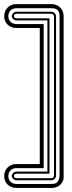

<svg xmlns="http://www.w3.org/2000/svg" viewBox="-28 -791 350 933"><path d="M165.3 6.1V-655H51.3Q38.8 -655 28.1 -659.2Q17.3 -663.3 9.4 -670.8Q1.5 -678.2 -3.1 -688.7Q-7.6 -699.2 -7.6 -711.9Q-7.6 -724.6 -3.2 -735.5Q1.2 -746.3 9.2 -754.3Q17.1 -762.2 27.8 -766.6Q38.6 -771 51.3 -771H226.3Q238 -770.3 247.9 -765.7Q257.8 -761.2 265.1 -753.8Q272.5 -746.3 276.6 -736.2Q280.8 -726.1 281.2 -714.1V63Q282.5 76.2 278.2 87Q273.9 97.9 266.1 105.7Q258.3 113.5 247.7 117.8Q237.1 122.1 225.3 122.1H51.3Q38.8 122.1 28.1 117.9Q17.3 113.8 9.4 106.3Q1.5 98.9 -3.1 88.4Q-7.6 77.9 -7.6 64.9Q-7.6 52.2 -3.2 41.5Q1.2 30.8 9.2 22.8Q17.1 14.9 27.8 10.5Q38.6 6.1 51.3 6.1ZM51.3 -751Q42.7 -751 35.5 -748.2Q28.3 -745.4 23.2 -740.2Q18.1 -735.1 15.3 -727.9Q12.5 -720.7 12.5 -711.9Q12.5 -703.6 15.4 -696.7Q18.3 -689.7 23.6 -684.7Q28.8 -679.7 35.9 -676.9Q43 -674.1 51.3 -674.1H184.3V25.9H51.3Q42.7 25.9 35.5 28.8Q28.3 31.7 23.2 36.9Q18.1 42 15.3 49.2Q12.5 56.4 12.5 64.9Q12.5 73.2 15.4 80.2Q18.3 87.2 23.6 92.3Q28.8 97.4 35.9 100.2Q43 103 51.3 103H222.4Q235.1 103 242.6 99.4Q250 95.7 253.9 89.8Q257.8 84 259.3 76.9Q260.7 69.8 261.5 63V-711.9Q261.5 -720.7 259.9 -727.9Q258.3 -735.1 253.9 -740.2Q249.5 -745.4 241.9 -748.2Q234.4 -751 222.4 -751ZM202.4 -691.9H51.3Q47.6 -691.9 43.7 -693.6Q39.8 -695.3 36.6 -698.1Q33.4 -700.9 31.4 -704.6Q29.3 -708.3 29.3 -711.9Q29.3 -716.1 31.1 -720Q33 -723.9 36.1 -727.1Q39.3 -730.2 43.2 -732.1Q47.1 -733.9 51.3 -733.9H222.4Q226.6 -733.9 230.5 -732.1Q234.4 -730.2 237.5 -727.1Q240.7 -723.9 242.6 -720Q244.4 -716.1 244.4 -711.9V63Q244.4 67.4 242.3 71.4Q240.2 75.4 237.1 78.5Q233.9 81.5 230 83.3Q226.1 85 222.4 85H51.3Q47.6 85 43.7 83.3Q39.8 81.5 36.6 78.7Q33.4 75.9 31.4 72.3Q29.3 68.6 29.3 64.9Q29.3 60.8 31.1 56.9Q33 53 36.1 49.8Q39.3 46.6 43.2 44.8Q47.1 43 51.3 43H202.4ZM222.4 75Q227.5 75 231 70.9Q234.4 66.9 234.4 63V-711.9Q234.4 -718 230.1 -721.1Q225.8 -724.1 221.4 -724.1H51.3Q46.9 -724.1 43.1 -720.7Q39.3 -717.3 39.3 -711.9Q39.3 -708.3 43.5 -705.1Q47.6 -701.9 51.3 -701.9H212.4V53H51.3Q46.9 53 43.1 56.4Q39.3 59.8 39.3 64.9Q39.3 68.8 43.5 71.9Q47.6 75 51.3 75Z"/></svg>

Font: TafelwerkOT
Style: Regular
Weight: 400
Designer: Peter Wiegel
Foundry: Peter Wiegel, based on an original design named Oxford by Christine Lord, 1969
Version: Version 1.000